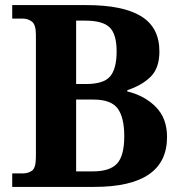

<svg xmlns="http://www.w3.org/2000/svg" viewBox="-20 -734 712 754"><path d="M28 0V-53H69Q91 -53 106 -64Q121 -75 121 -118V-597Q121 -637 105.5 -649Q90 -661 69 -661H28V-714H320Q463 -714 534.5 -670Q606 -626 606 -532Q606 -466 571 -432Q536 -398 480 -380V-375Q549 -358 592.5 -313.5Q636 -269 636 -196Q636 0 350 0ZM345 -61Q412 -61 440 -92Q468 -123 468 -199Q468 -273 442 -308Q416 -343 347 -343H279V-61ZM317 -404Q387 -404 412.5 -434Q438 -464 438 -532Q438 -600 410.5 -626.5Q383 -653 315 -653H279V-404Z"/></svg>

Font: Noto Serif NP Hmong
Style: Regular
Weight: 400
Designer: Dalton Maag Ltd
Foundry: Dalton Maag Ltd
Version: Version 1.001